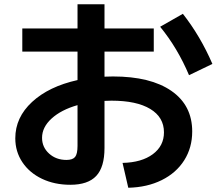

<svg xmlns="http://www.w3.org/2000/svg" viewBox="-20 -832 1040 904"><path d="M752 -209Q752 -280 687.5 -319Q623 -358 505 -358Q483 -358 472 -357V-135Q472 -45 433 -3.5Q394 38 311 38Q237 38 178 10Q119 -18 85.5 -68Q52 -118 52 -181Q52 -279 131 -352Q210 -425 345 -455V-589H85V-698H345V-812H472V-698H704V-589H472V-471Q485 -472 512 -472Q689 -472 787 -404Q885 -336 885 -213Q885 -137 847.5 -77.5Q810 -18 741.5 16Q673 50 584 52L557 -65Q647 -67 699.5 -106Q752 -145 752 -209ZM293 -79Q322 -79 333.5 -93Q345 -107 345 -145V-337Q268 -315 223 -274Q178 -233 178 -183Q178 -139 211 -109Q244 -79 293 -79ZM841 -767Q924 -661 980 -531L870 -478Q816 -606 734 -706Z"/></svg>

Font: Enso
Style: Bold
Weight: 700
Designer: Coji Morishita
Foundry: UNDERFOREST DESIGN
Version: Version 1.000